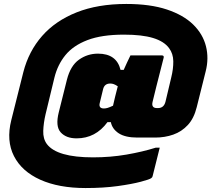

<svg xmlns="http://www.w3.org/2000/svg" viewBox="-20 -770 1090 970"><path d="M367 -71Q314 -71 286.5 -101.5Q259 -132 277 -203L318 -367Q336 -438 379 -468.5Q422 -499 475 -499Q569 -499 589 -417H605Q612 -434 621.5 -453.5Q631 -473 639 -490H798Q809 -490 807 -479Q800 -450 790 -412Q780 -374 770 -333.5Q760 -293 751 -256Q743 -224 773 -224H778Q808 -224 816 -256L845 -378Q856 -422 855.5 -460.5Q855 -499 834 -527Q809 -561 753.5 -578Q698 -595 606 -595Q494 -595 422 -567.5Q350 -540 310.5 -491.5Q271 -443 255 -378L210 -192Q200 -149 198.5 -109Q197 -69 217 -42Q268 25 450 25Q538 25 619 11Q700 -3 767 -24H787L751 120Q750 126 744 130Q737 136 692 148Q647 160 575 170Q503 180 412 180Q277 180 183.5 138Q90 96 50.5 18.5Q11 -59 37 -163L98 -406Q125 -511 192.5 -588Q260 -665 367 -707.5Q474 -750 618 -750Q739 -750 823 -722Q907 -694 956 -646Q1005 -598 1020.5 -536.5Q1036 -475 1019 -409L974 -229Q960 -172 929 -138.5Q898 -105 855.5 -90Q813 -75 764 -75H674Q613 -75 580 -96.5Q547 -118 540 -153H523Q463 -71 367 -71ZM484 -250Q477 -222 505 -222Q514 -222 524 -225Q534 -228 551 -236Q556 -260 561.5 -281Q567 -302 575 -334Q563 -342 554.5 -345Q546 -348 537 -348Q508 -348 501 -320Z"/></svg>

Font: Recursive Sn Lnr St XBk
Style: Italic
Weight: 1000
Italic angle: -15°
Version: Version 1.079;hotconv 1.0.112;makeotfexe 2.5.65598; ttfautoh